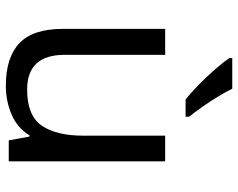

<svg xmlns="http://www.w3.org/2000/svg" viewBox="-99 -707 816 658"><g transform="rotate(90 309.0 -378.0)"><path d="M533 -536V0H461L448 -71H444Q418 -29 372 -9.5Q326 10 274 10Q177 10 128 -36.5Q79 -83 79 -185V-536H168V-191Q168 -63 287 -63Q376 -63 410.5 -113Q445 -163 445 -257V-536ZM284 -766Q295 -744 311.5 -716.5Q328 -689 346.5 -663Q365 -637 380 -618V-606H321Q298 -624 269 -652.5Q240 -681 215.5 -709.5Q191 -738 179 -756V-766Z"/></g></svg>

Font: Noto Sans Ugaritic
Style: Regular
Weight: 400
Designer: Monotype Design Team
Foundry: Monotype Imaging Inc.
Version: Version 2.001; ttfautohint (v1.8.4.7-5d5b)